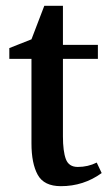

<svg xmlns="http://www.w3.org/2000/svg" viewBox="-20 -624 382 659"><path d="M329 -30Q267 15 189 15Q131 15 109.5 -24Q88 -63 88 -132V-422H12V-459L88 -489L132 -604H196V-470H316V-422H196V-156Q196 -105 206 -78Q216 -51 247 -51Q282 -51 312 -66Z"/></svg>

Font: Gupter
Style: Bold
Weight: 700
Designer: Octavio Pardo
Version: Version 1.000